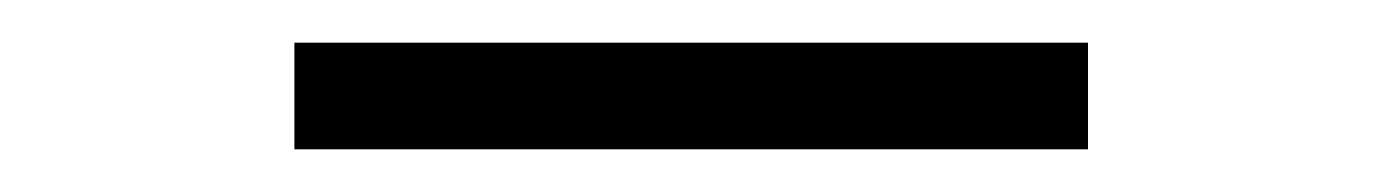

<svg xmlns="http://www.w3.org/2000/svg" viewBox="-20 -358 648 90"><path d="M118 -288V-338H490V-288Z"/></svg>

Font: Be Vietnam Pro ExtraLight
Style: Regular
Weight: 200
Designer: Lam Bao, Tony Le, Vietanh Nguyen
Foundry: Yellow Type Foundry
Version: Version 1.002; ttfautohint (v1.8.3)